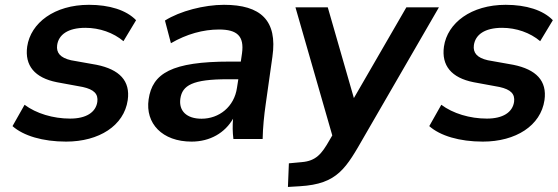

<svg xmlns="http://www.w3.org/2000/svg" viewBox="-20 -569 2283 786"><path d="M250.5 10.7C385.7 10.7 487.8 -54.7 502.9 -159.2C514.2 -238.3 468.8 -284.7 375.5 -303.7L271 -322.3C226.1 -332.5 210 -353.5 213.9 -383.8C219.7 -426.8 257.8 -455.1 329.6 -455.1C387.7 -455.1 444.3 -435.1 485.4 -400.4L537.1 -486.3C497.1 -527.8 427.7 -549.3 344.2 -549.3C202.6 -549.3 105.5 -475.1 91.3 -378.4C80.6 -300.8 121.6 -250.5 212.9 -232.4L318.8 -212.9C365.2 -202.6 382.8 -184.1 378.4 -151.9C372.1 -108.9 332.5 -83.5 267.1 -83.5C197.3 -83.5 127.9 -104.5 80.6 -140.1L31.2 -52.7C75.7 -13.2 154.8 10.7 250.5 10.7Z M764.2 10.7C840.3 10.7 900.9 -25.4 934.1 -83C931.6 -55.2 932.1 -27.3 935.5 0H1055.2C1056.2 -47.9 1061 -96.2 1067.9 -143.6L1095.2 -336.9C1116.7 -485.8 1046.9 -549.3 897 -549.3C816.4 -549.3 716.8 -523.9 655.3 -484.9L679.7 -392.1C744.1 -429.7 812 -448.2 876.5 -448.2C950.7 -448.2 980.5 -421.4 970.7 -350.6L965.8 -316.9H921.4C683.1 -316.9 603.5 -269 588.4 -162.1C574.2 -64 644 10.7 764.2 10.7ZM805.2 -83C743.7 -83 711.4 -115.2 718.3 -165C726.1 -219.7 768.6 -244.6 911.6 -244.6H955.6L950.2 -210C939 -131.3 876.5 -83 805.2 -83Z M1329.1 4.4C1296.9 61.5 1273.4 89.8 1215.3 94.7L1162.6 99.6L1158.7 196.3L1207.5 193.4C1363.3 184.1 1396.5 119.6 1472.7 -13.2L1776.9 -539.1H1643.6L1428.7 -167.5L1321.8 -539.1H1189.5L1340.3 -14.6Z M1956.5 10.7C2091.8 10.7 2193.8 -54.7 2209 -159.2C2220.2 -238.3 2174.8 -284.7 2081.5 -303.7L1977.1 -322.3C1932.1 -332.5 1916 -353.5 1919.9 -383.8C1925.8 -426.8 1963.9 -455.1 2035.6 -455.1C2093.8 -455.1 2150.4 -435.1 2191.4 -400.4L2243.2 -486.3C2203.1 -527.8 2133.8 -549.3 2050.3 -549.3C1908.7 -549.3 1811.5 -475.1 1797.4 -378.4C1786.6 -300.8 1827.6 -250.5 1918.9 -232.4L2024.9 -212.9C2071.3 -202.6 2088.9 -184.1 2084.5 -151.9C2078.1 -108.9 2038.6 -83.5 1973.1 -83.5C1903.3 -83.5 1834 -104.5 1786.6 -140.1L1737.3 -52.7C1781.7 -13.2 1860.8 10.7 1956.5 10.7Z"/></svg>

Font: Winston SemiBold
Style: Italic
Weight: 600
Italic angle: -8.13011°
Designer: Vernon Adams, Kim Jin-seong, David Berlow, Cristiano Sobral
Foundry: The Winston Project Authors
Version: Version 3.004